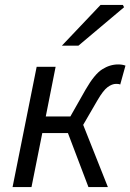

<svg xmlns="http://www.w3.org/2000/svg" viewBox="-20 -756 527 776"><path d="M30.8 0 128.2 -486.1H204.8L165 -285.3H264.4L326.1 -394.1Q361.8 -456.1 393 -475.8Q424.1 -495.6 457.6 -495.6Q474.3 -495.6 487.1 -490.8L465.9 -414.3Q461.9 -416.3 458.1 -416.6Q454.4 -417 448.9 -417Q433.1 -417 415.3 -404.1Q397.5 -391.3 373.6 -350.2L316.2 -251.3L416 0H337.4L254.6 -218.1H150.9L107.3 0ZM230 -571.3 386.3 -736H476.6L481.5 -726.8L296.8 -571.3Z"/></svg>

Font: Source Sans 3
Style: Italic
Weight: 200
Italic angle: -11°
Designer: Paul D. Hunt
Foundry: Adobe
Version: Version 3.046;hotconv 1.0.118;makeotfexe 2.5.65603